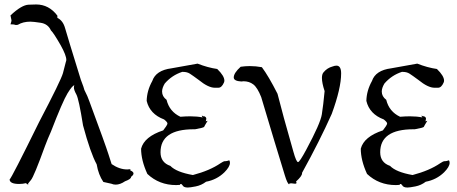

<svg xmlns="http://www.w3.org/2000/svg" viewBox="-20 -819 2049 860"><path d="M498 8Q518 8 540 -7Q567 -17 567 -26V-27Q578 -35 578 -42Q578 -50 563 -56L565 -58Q565 -60 561 -61L550 -60Q515 -60 480 -84Q478 -89 465.5 -129Q453 -169 380 -366Q373 -387 358 -416Q357 -423 342 -462Q281 -659 271.5 -693Q262 -727 237 -739V-749Q199 -799 142 -799Q140 -799 108.5 -798Q77 -797 27 -750Q31 -731 31.5 -728Q32 -725 27 -710Q42 -710 45.5 -708.5Q49 -707 52 -707L60 -708Q83 -722 116 -722Q129 -722 162 -717Q195 -712 208 -683Q220 -672 252 -616Q277 -571 277 -551Q277 -546 275 -542Q271 -524 262 -491.5Q253 -459 155 -272Q32 -22 23 -15Q24 5 66 5Q82 5 98 1V2Q98 7 109 7L106 8Q105 8 105 6Q105 3 118.5 -12.5Q132 -28 182 -166Q194 -198 208 -229Q261 -366 282.5 -401Q304 -436 313 -437Q311 -433 311 -427Q311 -416 322 -396Q333 -376 352 -257Q385 -134 413 -83Q421 -36 443 -4L479 4Q488 8 498 8Z M821 21Q831 21 856.5 16Q882 11 903 -5Q951 -14 985 -47Q1010 -72 1010 -90Q1010 -96 1007 -101Q996 -97 990 -97Q989 -97 985.5 -97Q982 -97 968 -88Q920 -55 844 -35Q770 -48 743 -76Q699 -91 699 -137Q699 -240 848 -240H854Q893 -247 894.5 -251Q896 -255 910 -278Q898 -276 898 -272L899 -270Q904 -280 904 -287Q904 -293 899 -296Q894 -299 892 -299V-297L885 -301Q884 -301 884 -300Q884 -298 888 -293Q863 -298 832 -298Q812 -298 788 -296Q739 -319 726 -372Q706 -387 706 -409Q706 -425 718 -445Q750 -482 796 -497H800Q818 -497 830.5 -489Q843 -481 870 -461Q913 -426 942 -426Q943 -426 958 -426Q973 -426 983 -449Q985 -453 985 -458Q985 -479 953 -510Q911 -516 865 -534L748 -513Q678 -504 662 -456Q638 -413 637 -367Q651 -308 715 -284Q730 -272 730 -266Q730 -265 728.5 -260.5Q727 -256 711 -235Q626 -207 612 -153Q612 -101 640 -40Q693 10 769 10L788 9L786 7Q786 5 792 5L797 10Q802 21 821 21Z M1275 7V6Q1275 2 1284 2L1302 4Q1308 4 1308 0Q1308 -3 1306 -6Q1333 -30 1333 -43V-45Q1412 -188 1466 -309Q1508 -424 1508 -490Q1508 -525 1487 -525Q1479 -525 1469 -521Q1446 -515 1430 -496Q1422 -488 1422 -470Q1422 -447 1434 -411Q1428 -347 1421.5 -306.5Q1415 -266 1352 -149Q1322 -93 1315 -93Q1307 -93 1294 -140Q1245 -311 1223 -399Q1183 -478 1153 -518Q1126 -523 1099 -523Q1079 -523 1058 -520Q1027 -492 1027 -472Q1027 -456 1061 -454L1071 -455Q1096 -455 1114.5 -441Q1133 -427 1150 -384Q1214 -169 1256 -33Q1267 3 1275 7Z M1805 21Q1815 21 1840.5 16Q1866 11 1887 -5Q1935 -14 1969 -47Q1994 -72 1994 -90Q1994 -96 1991 -101Q1980 -97 1974 -97Q1973 -97 1969.5 -97Q1966 -97 1952 -88Q1904 -55 1828 -35Q1754 -48 1727 -76Q1683 -91 1683 -137Q1683 -240 1832 -240H1838Q1877 -247 1878.5 -251Q1880 -255 1894 -278Q1882 -276 1882 -272L1883 -270Q1888 -280 1888 -287Q1888 -293 1883 -296Q1878 -299 1876 -299V-297L1869 -301Q1868 -301 1868 -300Q1868 -298 1872 -293Q1847 -298 1816 -298Q1796 -298 1772 -296Q1723 -319 1710 -372Q1690 -387 1690 -409Q1690 -425 1702 -445Q1734 -482 1780 -497H1784Q1802 -497 1814.5 -489Q1827 -481 1854 -461Q1897 -426 1926 -426Q1927 -426 1942 -426Q1957 -426 1967 -449Q1969 -453 1969 -458Q1969 -479 1937 -510Q1895 -516 1849 -534L1732 -513Q1662 -504 1646 -456Q1622 -413 1621 -367Q1635 -308 1699 -284Q1714 -272 1714 -266Q1714 -265 1712.5 -260.5Q1711 -256 1695 -235Q1610 -207 1596 -153Q1596 -101 1624 -40Q1677 10 1753 10L1772 9L1770 7Q1770 5 1776 5L1781 10Q1786 21 1805 21Z"/></svg>

Font: Xiaobo Songti 小帛宋体
Style: Regular
Weight: 400
Version: Version 1.501;March 17, 2024;FontCreator 14.0.0.2814 64-bit